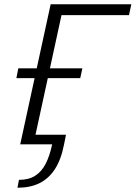

<svg xmlns="http://www.w3.org/2000/svg" viewBox="-20 -678 637 902"><path d="M75 0 218 -658H280L137 0ZM236 -607 247 -658H597L586 -607ZM57 -311 66 -357H367L357 -311ZM62 204 69 167Q115 167 145.5 147.5Q176 128 195 90.5Q214 53 225 0H112L121 -45H290L281 0Q267 72 238 116.5Q209 161 165.5 182.5Q122 204 62 204Z"/></svg>

Font: Ysabeau Office Light
Style: Italic
Weight: 300
Italic angle: -12°
Designer: Christian Thalmann (Catharsis Fonts)
Version: Version 2.001;gftools[0.9.30]; featfreeze: tnum,lnum,ss02